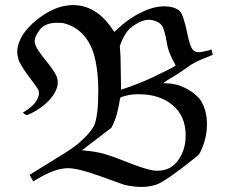

<svg xmlns="http://www.w3.org/2000/svg" viewBox="-20 -711 924 758"><path d="M815 -516Q819 -497 820 -496Q820 -494 808 -489.5Q796 -485 773.5 -475.5Q751 -466 732 -454Q720 -445 708 -437L675 -415L640 -394L625 -383Q626 -382 635 -382Q675 -382 713.5 -362.5Q752 -343 772 -315Q797 -277 797 -220Q797 -170 776 -122Q769 -106 765.5 -101.5Q762 -97 745 -84Q634 5 597 18Q570 27 538 27Q505 27 469 18Q463 16 375.5 -15.5Q288 -47 249 -47Q199 -47 130 -6Q126 -4 121.5 -1Q117 2 114 4L112 5Q111 5 104 -7.5Q97 -20 97 -21L196 -82Q259 -120 284 -140Q333 -181 351 -214Q368 -251 368 -353Q368 -419 357 -471Q345 -532 311.5 -570.5Q278 -609 228 -620Q222 -621 205 -621Q160 -621 139 -596Q117 -569 117 -548Q117 -538 125 -522Q139 -498 162 -471Q190 -436 201 -415Q208 -400 208 -387Q208 -349 169 -310Q143 -284 104 -264Q86 -256 85 -256Q83 -256 70 -266L82 -274Q125 -301 133 -335Q136 -347 130 -359Q116 -380 102 -398Q60 -453 53 -476Q48 -493 48 -506Q48 -531 62 -559Q74 -586 109 -619Q178 -680 243 -689Q259 -691 268 -691Q361 -691 425 -594L431 -585L441 -594Q490 -640 540 -663Q586 -686 629 -686Q665 -686 687 -670Q703 -658 719 -581Q730 -525 743 -513Q751 -505 763 -505Q778 -505 804 -512ZM453 -528Q457 -487 457 -419L458 -357L488 -367Q554 -390 622 -425Q673 -449 673 -453Q673 -455 666 -467Q659 -479 650.5 -499.5Q642 -520 639 -541Q629 -595 621 -607Q615 -618 599 -625.5Q583 -633 567 -633Q536 -633 493 -599Q471 -577 457 -540ZM713 -176Q713 -253 661.5 -296Q610 -339 528 -339Q498 -339 481 -334Q455 -328 455 -325Q454 -325 452 -311Q450 -297 443.5 -269.5Q437 -242 425 -217L420 -207L304 -118L319 -116Q357 -113 393 -103Q422 -95 495 -66Q551 -44 585 -38Q591 -37 602 -37Q654 -37 683.5 -78.5Q713 -120 713 -176Z"/></svg>

Font: MathJax_Fraktur
Style: Regular
Weight: 400
Version: Version 1.1